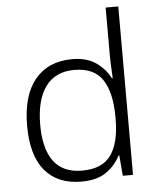

<svg xmlns="http://www.w3.org/2000/svg" viewBox="-54 -899 707 863"><g transform="rotate(-5 299.5 -468.0)"><path d="M279 -83Q172 -83 114.5 -151.5Q57 -220 57 -354Q57 -491 117 -563Q177 -635 284 -635Q351 -635 392.5 -605.5Q434 -576 455 -534H459Q458 -557 456.5 -585.5Q455 -614 455 -638V-853H512V-93H466L458 -186H455Q434 -143 392 -113Q350 -83 279 -83ZM286 -132Q378 -132 417 -188Q456 -244 456 -350V-359Q456 -469 417.5 -527.5Q379 -586 290 -586Q204 -586 160 -525.5Q116 -465 116 -353Q116 -245 158 -188.5Q200 -132 286 -132Z"/></g></svg>

Font: Noto Sans Kannada UI Light
Style: Regular
Weight: 300
Designer: Jelle Bosma - Monotype Design Team
Foundry: Monotype Imaging Inc.
Version: Version 2.005; ttfautohint (v1.8.4.7-5d5b)